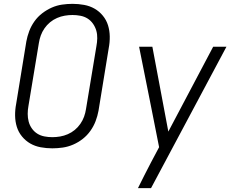

<svg xmlns="http://www.w3.org/2000/svg" viewBox="-20 -763 1240 998"><path d="M252 8Q221 8 191.5 2.5Q162 -3 137.5 -17Q113 -31 94.5 -53.5Q76 -76 67.5 -103.5Q59 -131 58.5 -161.5Q58 -192 64 -223L117 -548Q122 -575 132 -601.5Q142 -628 159 -652Q176 -676 199.5 -694Q223 -712 249 -723.5Q275 -735 302.5 -739Q330 -743 357 -743Q388 -743 417.5 -737.5Q447 -732 471.5 -718Q496 -704 514.5 -681.5Q533 -659 541.5 -631.5Q550 -604 550.5 -573.5Q551 -543 545 -512L492 -187Q487 -160 477 -133.5Q467 -107 450 -83Q433 -59 410 -41Q387 -23 360.5 -11.5Q334 0 306.5 4Q279 8 252 8ZM252 -50Q272 -50 292.5 -53.5Q313 -57 332.5 -65.5Q352 -74 368.5 -87.5Q385 -101 397.5 -119Q410 -137 417 -156.5Q424 -176 427 -196L481 -522Q485 -543 485.5 -564Q486 -585 480.5 -604Q475 -623 463.5 -639.5Q452 -656 435.5 -666.5Q419 -677 398.5 -681Q378 -685 357 -685Q337 -685 316.5 -681.5Q296 -678 276.5 -669.5Q257 -661 240.5 -647.5Q224 -634 211.5 -616Q199 -598 192 -578.5Q185 -559 182 -539L128 -213Q124 -192 124 -171Q124 -150 129 -131Q134 -112 145.5 -95.5Q157 -79 173.5 -68.5Q190 -58 210.5 -54Q231 -50 252 -50ZM697 215Q713 182 730 149Q747 116 764 83L807 2L765 -210L703 -520H772L855 -79L1088 -520H1157L765 215Z"/></svg>

Font: Iosevka Aile Light Oblique
Style: Regular
Weight: 300
Italic angle: -9°
Designer: Belleve Invis
Foundry: Belleve Invis
Version: Version 31.1.0; ttfautohint (v1.8.4)